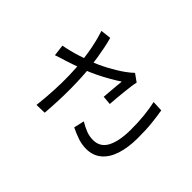

<svg xmlns="http://www.w3.org/2000/svg" viewBox="-179 -1057 1358 1358"><g transform="rotate(-45 500.0 -378.0)"><path d="M523.8 -708.8Q519.1 -725 512.5 -746.2Q505.9 -767.4 498.6 -787.4L584.1 -797.9Q588.9 -769.1 598.1 -732.7Q607.4 -696.2 619.4 -658.7Q631.4 -621.2 642.8 -588.6Q665.8 -523.9 700.7 -459.5Q735.6 -395.1 767.2 -351.4Q777.5 -337.1 788.5 -323.8Q799.6 -310.5 810.9 -298.4L770.2 -241.6Q752.1 -246.2 722.6 -250.1Q693 -254 658.6 -257.6Q624.2 -261.2 590.2 -264.3Q556.2 -267.3 528.9 -269.1L534.8 -335.5Q563.3 -333.5 594.8 -330.6Q626.3 -327.7 654.7 -325.4Q683.2 -323.1 700.9 -320.9Q680 -352.5 655.9 -394.5Q631.8 -436.4 609.3 -482.7Q586.8 -529.1 570 -574.2Q554 -617.6 542.8 -651.6Q531.6 -685.6 523.8 -708.8ZM157.8 -631Q241.5 -621.4 320.2 -617.4Q398.8 -613.4 469.4 -615.3Q540 -617.2 596.7 -623Q636.8 -627.8 681.2 -635Q725.6 -642.2 769.9 -652.9Q814.3 -663.6 852.7 -676.4L861.9 -597.6Q826.7 -587.4 784.8 -579Q742.9 -570.6 700.9 -563.8Q658.8 -557 622.3 -552.6Q526.7 -541.8 409.4 -541.1Q292.2 -540.4 159.8 -551ZM312.2 -312.1Q290.3 -275.9 277.4 -242.4Q264.6 -208.9 264.6 -173Q264.6 -102.2 326.7 -69.2Q388.8 -36.2 500.2 -35Q576.7 -34.4 641.2 -41.1Q705.6 -47.8 758 -59.6L754.5 20.2Q707.8 28.4 643.8 35.4Q579.8 42.4 495.7 41.8Q401.3 41.2 331.6 18.2Q261.8 -4.7 223.8 -50.5Q185.7 -96.3 185.7 -163.6Q185.7 -205.5 199.2 -245.8Q212.7 -286 234 -330.1Z"/></g></svg>

Font: Noto Sans SC Thin
Style: Regular
Weight: 100
Designer: Ryoko NISHIZUKA 西塚涼子 (kana, bopomofo & ideographs); Paul D. Hunt (Latin, Greek & Cyrillic); Sandoll Communications 산돌커뮤니
Foundry: Adobe
Version: Version 2.004-H2;hotconv 1.0.118;makeotfexe 2.5.65603